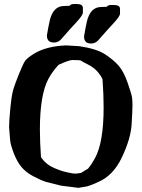

<svg xmlns="http://www.w3.org/2000/svg" viewBox="-20 -908 702 949"><path d="M543.5 -883.3Q573.2 -883.3 573.2 -863.8V-840.8Q573.2 -827.6 542 -794.2Q510.7 -760.7 465.3 -708.5Q450.7 -692.9 430.2 -692.9Q395.5 -692.9 395.5 -727.5Q395.5 -728 395.5 -728.5V-729Q401.4 -764.6 409.2 -800.8Q426.3 -873.5 480.5 -873.5Q480.5 -873.5 481 -873.5Q499.5 -873.5 507.8 -874.5Q513.2 -883.3 528.8 -883.3ZM359.9 -888.2Q389.6 -888.2 389.6 -868.7V-845.7Q389.6 -832.5 358.4 -799.1Q327.1 -765.6 281.7 -713.4Q267.1 -697.8 246.6 -697.8Q211.9 -697.8 211.9 -732.4Q211.9 -732.9 211.9 -733.4V-733.9Q217.8 -769.5 225.6 -805.7Q242.7 -878.4 296.9 -878.4Q296.9 -878.4 297.4 -878.4Q315.9 -878.4 324.2 -879.4Q329.6 -888.2 345.2 -888.2ZM492.2 -377.9Q492.2 -440.4 486.8 -515.6Q480.5 -532.2 461.9 -553.7Q443.4 -575.2 413.1 -590.1Q382.8 -605 380.4 -608.2Q377.9 -611.3 337.9 -611.3Q321.3 -611.3 270 -587.9Q240.2 -556.6 219.7 -519Q177.2 -440.9 177.2 -267.6Q177.2 -205.6 182.6 -130.9Q205.1 -97.7 240 -81.3Q274.9 -64.9 306.6 -57.4Q338.4 -49.8 355 -49.8L379.9 -53.2Q397.5 -64 415 -74.2Q432.6 -95.2 449.7 -126.5Q492.2 -204.6 492.2 -377.9ZM206.5 -9.3Q180.7 -17.6 144 -37.1Q107.4 -56.6 85.7 -83Q64 -109.4 48.6 -149.2Q33.2 -189 30.3 -212.9L24.9 -278.8Q24.9 -308.6 31.2 -374Q37.6 -439.5 46.1 -467.3Q54.7 -495.1 74.5 -543.9Q94.2 -592.8 104 -606.9Q113.8 -621.1 146.5 -641.6Q207.5 -679.7 307.1 -683.6L372.1 -679.7H372.6Q457.5 -667 500 -639.2Q542.5 -611.3 567.4 -582Q592.3 -552.7 611.3 -497.6Q630.4 -442.4 632.6 -426.3Q634.8 -410.2 634.8 -387.2Q634.8 -364.3 630.6 -293.9Q626.5 -223.6 583 -131.3Q539.6 -39.1 463.9 -7.8L450.2 -1.5Q435.1 5.4 410.6 13.2L367.7 20.5L282.7 9.8Z"/></svg>

Font: Drukaatie burti
Style: Bold
Weight: 700
Version: Version 0.14